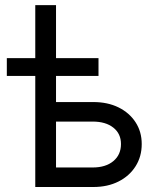

<svg xmlns="http://www.w3.org/2000/svg" viewBox="-20 -748 622 768"><path d="M7.3 -444.3V-515.6H121.1V-727.5H204.1V-515.6H374V-444.3H204.1V-339.8H353.5Q410.6 -339.8 454.1 -318.4Q497.6 -296.9 522.2 -259Q546.9 -221.2 546.9 -171.9Q546.9 -121.6 522.2 -82.8Q497.6 -43.9 454.1 -22Q410.6 0 353.5 0H121.1V-444.3ZM204.1 -261.7V-78.1H350.6Q402.8 -78.1 433.3 -103.5Q463.9 -128.9 463.9 -171.9Q463.9 -213.4 433.3 -237.5Q402.8 -261.7 350.6 -261.7Z"/></svg>

Font: Inter Display
Style: Regular
Weight: 400
Designer: Rasmus Andersson
Foundry: rsms
Version: Version 4.001;git-9221beed3